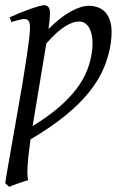

<svg xmlns="http://www.w3.org/2000/svg" viewBox="-23 -477 485 741"><path d="M331.5 -274.9Q335.4 -302.2 333.5 -324.5Q331.5 -346.7 325 -362.1Q318.4 -377.4 307.4 -385.7Q296.4 -394 281.7 -394Q271.5 -394 258.3 -389.9Q245.1 -385.7 229 -375.7Q212.9 -365.7 194.6 -349.4Q176.3 -333 155.8 -309.1Q147.5 -258.8 135 -184.1Q122.6 -109.4 105 -2.9Q104 0.5 103.8 3.7Q103.5 6.8 102.5 9.8Q161.6 -26.4 203.1 -62Q244.6 -97.7 271.5 -133.1Q298.3 -168.5 312.5 -203.9Q326.7 -239.3 331.5 -274.9ZM169.9 -424.8Q169.9 -406.2 164.1 -364.7Q209.5 -410.6 250 -432.6Q290.5 -454.6 318.8 -454.6Q341.8 -454.6 360.1 -446.5Q378.4 -438.5 390.1 -421.4Q401.9 -404.3 406.2 -377.4Q407.7 -365.2 407.7 -351.6Q407.7 -333.5 404.8 -312Q397.9 -263.2 378.4 -216.3Q358.9 -169.4 322.3 -123.3Q285.6 -77.1 229.7 -31.5Q173.8 14.2 94.7 61Q85 130.4 83.3 168.7Q81.5 207 85.9 218.3Q78.6 220.2 68.8 223.4Q59.1 226.6 48.6 230.2Q38.1 233.9 28.6 237.5Q19 241.2 12.7 244.1L-2.9 230Q-1 215.8 4.2 186Q9.3 156.2 16.4 116.2Q23.4 76.2 31.7 28.8Q40 -18.6 48.6 -67.4Q57.1 -116.2 65.2 -164.1Q73.2 -211.9 79.3 -252.7Q85.4 -293.5 89.1 -324.5Q92.8 -355.5 92.8 -371.1Q92.8 -382.3 90.8 -388.9Q88.9 -395.5 85.4 -398.7Q82 -401.9 78.1 -402.8Q74.2 -403.8 69.8 -403.8Q65.4 -403.8 57.1 -401.9Q48.8 -399.9 40.8 -397.7Q32.7 -395.5 21 -392.1L14.2 -410.2Q34.7 -419.4 55.7 -428Q76.7 -436.5 95 -442.9Q113.3 -449.2 127.2 -453.1Q141.1 -457 147 -457Q156.7 -457 163.3 -450.4Q169.9 -443.8 169.9 -424.8Z"/></svg>

Font: Akkhara
Style: Italic
Weight: 400
Italic angle: -7°
Designer: J. Victor Gaultney
Version: Version 1.00 June 13, 2006, initial release